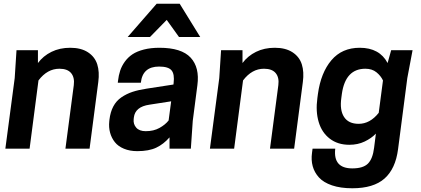

<svg xmlns="http://www.w3.org/2000/svg" viewBox="-20 -800 2267 1033"><path d="M461.9 0H332L377 -341.8Q382.3 -382.8 362.8 -406.5Q343.3 -430.2 299.8 -430.2Q234.4 -430.2 187 -367.2L139.2 0H8.8L59.1 -379.9L68.8 -529.8H184.1V-460.9Q212.4 -499 256.8 -521Q301.3 -543 357.9 -543Q416 -543 453.1 -518.8Q490.2 -494.6 503.2 -453.9Q516.1 -413.1 508.8 -358.9Z M1057.1 -601.1H942.9L877 -692.9L787.1 -601.1H667L822.8 -779.8H946.8ZM892.1 0V-61Q860.4 -24.4 820.8 -5.6Q781.2 13.2 718.8 13.2Q678.2 13.2 647 0.2Q615.7 -12.7 597.9 -35.2Q580.1 -57.6 572.3 -86.2Q564.5 -114.7 567.9 -147L568.8 -155.8Q573.7 -197.3 589.6 -227.3Q605.5 -257.3 632.8 -276.1Q660.2 -294.9 692.6 -305.7Q725.1 -316.4 770 -323.2L913.1 -345.2L914.1 -353Q919.9 -401.4 902.8 -421.6Q885.7 -441.9 835.9 -441.9Q747.1 -441.9 737.8 -355H613.8L614.7 -363.8Q618.2 -394.5 626.5 -419.7Q634.8 -444.8 651.6 -468.3Q668.5 -491.7 692.6 -507.8Q716.8 -523.9 753.7 -533.4Q790.5 -543 837.9 -543Q956.5 -543 1005.6 -490Q1054.7 -437 1042 -341.8L1017.1 -149.9L1006.8 0ZM764.2 -94.2Q806.6 -94.2 837.9 -111.6Q869.1 -128.9 887.2 -151.9L900.9 -254.9L784.2 -236.8Q707 -225.6 700.2 -168L699.2 -159.2Q696.3 -132.3 712.9 -113.3Q729.5 -94.2 764.2 -94.2Z M1562.5 0H1432.6L1477.5 -341.8Q1482.9 -382.8 1463.4 -406.5Q1443.8 -430.2 1400.4 -430.2Q1335 -430.2 1287.6 -367.2L1239.7 0H1109.4L1159.7 -379.9L1169.4 -529.8H1284.7V-460.9Q1313 -499 1357.4 -521Q1401.9 -543 1458.5 -543Q1516.6 -543 1553.7 -518.8Q1590.8 -494.6 1603.8 -453.9Q1616.7 -413.1 1609.4 -358.9Z M1992.7 -4.9 2002.4 -81.1Q1978.5 -56.2 1941.9 -38.6Q1905.3 -21 1859.4 -21Q1796.9 -21 1754.2 -54Q1711.4 -86.9 1694.6 -143.6Q1677.7 -200.2 1687.5 -272L1690.4 -293.9Q1706.1 -408.7 1762.9 -475.8Q1819.8 -543 1915.5 -543Q2022 -543 2065.4 -460.9L2084.5 -529.8H2199.7L2171.4 -379.9L2121.6 2.9Q2107.9 108.4 2048.8 160.6Q1989.7 212.9 1875.5 212.9Q1812 212.9 1766.1 197.3Q1720.2 181.6 1695.8 154.5Q1671.4 127.4 1662.4 94.2Q1653.3 61 1658.7 22L1661.6 0H1783.7Q1771.5 106 1875.5 106Q1933.6 106 1959.5 80.3Q1985.4 54.7 1992.7 -4.9ZM2017.6 -192.9 2040.5 -367.2Q2028.8 -392.1 2005.4 -411.1Q1981.9 -430.2 1945.8 -430.2Q1838.4 -430.2 1819.3 -294.9L1816.4 -272.9Q1807.1 -207.5 1831.1 -170.7Q1855 -133.8 1909.7 -133.8Q1970.7 -133.8 2017.6 -192.9Z"/></svg>

Font: Cooper Hewitt
Style: Semibold Italic
Weight: 710
Designer: Village Type and Design LLC
Foundry: Cooper Hewitt Smithsonian Design Museum
Version: 1.000